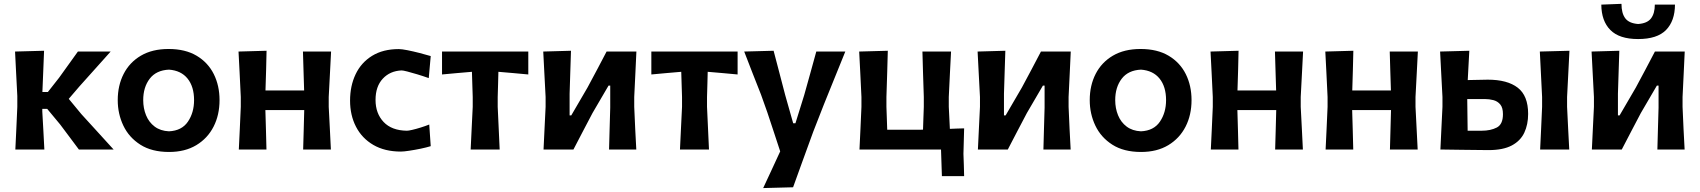

<svg xmlns="http://www.w3.org/2000/svg" viewBox="-20 -760 8641 976"><path d="M58 0Q60.5 -54.5 63 -104.8Q65.5 -155 68 -217V-272Q64.5 -340 61.8 -392Q59 -444 56.5 -498L204 -502Q202 -448 199.8 -396.5Q197.5 -345 195.5 -292.5H223.5L280.5 -365Q304 -398 328 -431.2Q352 -464.5 376 -498H542.5Q502.5 -453.5 462.8 -409Q423 -364.5 383.5 -320.5L329.5 -257.5L393.5 -180Q434.5 -135 475.8 -89.8Q517 -44.5 557.5 0H381Q357.5 -31.5 333.8 -63.2Q310 -95 286 -127L220 -206.5H195V-193Q198 -141 200.5 -95Q203 -49 205.5 0Z M839.5 12.5Q751.5 12.5 693.5 -24.5Q635.5 -61.5 607 -121.5Q578.5 -181.5 578.5 -251Q578.5 -325.5 608.5 -384.2Q638.5 -443 696.2 -477Q754 -511 837 -511Q922 -511 979.8 -476.5Q1037.5 -442 1066.8 -383.2Q1096 -324.5 1096 -251Q1096 -176 1065.8 -116.5Q1035.5 -57 978 -22.2Q920.5 12.5 839.5 12.5ZM839 -92.5Q904 -95.5 935.2 -141.5Q966.5 -187.5 966.5 -251Q966.5 -319.5 933.5 -360.5Q900.5 -401.5 839 -406Q774 -403 741 -359.8Q708 -316.5 708 -251Q708 -209.5 722.5 -174Q737 -138.5 766.2 -116.5Q795.5 -94.5 839 -92.5Z M1194 0Q1196.5 -54.5 1199 -104.8Q1201.5 -155 1204 -217V-267Q1200.5 -338.5 1198 -391.2Q1195.5 -444 1192.5 -498L1335 -502Q1334 -453.5 1332.8 -406.5Q1331.5 -359.5 1329.5 -300H1526Q1524 -358.5 1522.8 -404.5Q1521.5 -450.5 1520 -498H1663Q1660 -444 1657.5 -391.2Q1655 -338.5 1651 -267V-217Q1654.5 -155 1656.8 -104.8Q1659 -54.5 1662 0H1521Q1522.5 -50.5 1523.8 -97.5Q1525 -144.5 1526.5 -200.5H1329Q1330.5 -144.5 1332 -97.5Q1333.5 -50.5 1334.5 0Z M2018 10.5Q1936 10.5 1878 -23.2Q1820 -57 1789.8 -115.5Q1759.5 -174 1759.5 -248.5Q1759.5 -323.5 1787.8 -382.8Q1816 -442 1871.5 -476.2Q1927 -510.5 2007.5 -510.5Q2022 -510.5 2051 -504.8Q2080 -499 2112.2 -490.8Q2144.5 -482.5 2169.5 -475L2159.5 -363Q2130 -373.5 2101 -382.2Q2072 -391 2050.5 -396.5Q2029 -402 2021.5 -402Q1962.5 -399.5 1925.8 -360Q1889 -320.5 1889 -252Q1889 -183.5 1930 -140Q1971 -96.5 2048.5 -95.5Q2056.5 -95.5 2076 -100Q2095.5 -104.5 2118.8 -111.8Q2142 -119 2162 -127L2169.5 -17Q2148.5 -10.5 2118.5 -4.2Q2088.5 2 2060.5 6.2Q2032.5 10.5 2018 10.5Z M2372.5 0Q2375 -54 2377.5 -104.5Q2380 -155 2383 -217V-267Q2381.5 -305 2380.8 -336Q2380 -367 2379 -395Q2342 -392 2303.5 -388.5Q2265 -385 2227 -381.5V-498H2665.5V-381.5Q2627.5 -385 2589 -388.5Q2550.5 -392 2513.5 -395Q2513 -367 2512 -336Q2511 -305 2510 -267V-217Q2513 -155 2515.2 -104.5Q2517.5 -54 2520 0Z M2743 0Q2745.5 -54 2748 -104.5Q2750.5 -155 2753.5 -217V-267Q2749.5 -338.5 2747 -391Q2744.5 -443.5 2741.5 -498L2882.5 -502Q2881 -450.5 2879.2 -400.5Q2877.5 -350.5 2875.5 -283.5V-173.5H2884L2966.5 -315Q2991.5 -361.5 3015.8 -407.2Q3040 -453 3063.5 -498H3215Q3212.5 -443.5 3210 -391Q3207.5 -338.5 3204 -267V-217Q3206.5 -155 3209 -104.5Q3211.5 -54 3214.5 0H3076Q3077.5 -53 3078.8 -102.5Q3080 -152 3082 -213V-325H3073.5L2992 -185.5Q2967.5 -139 2943 -92.2Q2918.5 -45.5 2895 0Z M3436.5 0Q3439 -54 3441.5 -104.5Q3444 -155 3447 -217V-267Q3445.5 -305 3444.8 -336Q3444 -367 3443 -395Q3406 -392 3367.5 -388.5Q3329 -385 3291 -381.5V-498H3729.5V-381.5Q3691.5 -385 3653 -388.5Q3614.5 -392 3577.5 -395Q3577 -367 3576 -336Q3575 -305 3574 -267V-217Q3577 -155 3579.2 -104.5Q3581.5 -54 3584 0Z M3859.5 196Q3881 150.5 3902.8 103Q3924.5 55.5 3946 9.5Q3929.5 -40.5 3913 -91Q3896.5 -141.5 3880.5 -189L3848.5 -279Q3827 -333 3805.2 -389Q3783.5 -445 3763 -498L3912.5 -502Q3927.5 -444.5 3942 -389.5Q3956.5 -334.5 3971.5 -276.5L4012 -133.5H4023.5L4068 -276.5Q4084 -333 4099 -387.5Q4114 -442 4129.5 -498H4277Q4260.5 -457.5 4245.5 -420.2Q4230.5 -383 4212.2 -338Q4194 -293 4168.5 -230L4114 -90.5Q4079 5.5 4055 71.5Q4031 137.5 4011.5 192Z M4768 135.5 4763.5 0H4349Q4351.5 -54.5 4354 -104.8Q4356.5 -155 4359 -217V-267Q4355.5 -338.5 4353 -391.2Q4350.5 -444 4347.5 -498L4493 -502Q4491.5 -447.5 4490 -393.8Q4488.5 -340 4486 -267V-217Q4487.5 -183 4488.2 -154.8Q4489 -126.5 4490 -100.5H4658Q4664.5 -101 4672 -101Q4673 -127 4673.8 -155Q4674.5 -183 4676 -217V-267Q4673.5 -338.5 4672 -391.2Q4670.5 -444 4669 -498H4814.5Q4811.5 -444 4809 -391.2Q4806.5 -338.5 4803 -267V-217Q4806 -152.5 4808.5 -105Q4826.5 -106 4844.8 -106.5Q4863 -107 4881 -107.5Q4880 -73 4879.2 -40.2Q4878.5 -7.5 4877.5 22Q4878.5 50 4879.5 78.5Q4880.5 107 4881 135.5Z M4951 0Q4953.5 -54 4956 -104.5Q4958.5 -155 4961.5 -217V-267Q4957.5 -338.5 4955 -391Q4952.5 -443.5 4949.5 -498L5090.5 -502Q5089 -450.5 5087.2 -400.5Q5085.5 -350.5 5083.5 -283.5V-173.5H5092L5174.5 -315Q5199.5 -361.5 5223.8 -407.2Q5248 -453 5271.5 -498H5423Q5420.5 -443.5 5418 -391Q5415.5 -338.5 5412 -267V-217Q5414.5 -155 5417 -104.5Q5419.5 -54 5422.5 0H5284Q5285.5 -53 5286.8 -102.5Q5288 -152 5290 -213V-325H5281.5L5200 -185.5Q5175.5 -139 5151 -92.2Q5126.5 -45.5 5103 0Z M5780.5 12.5Q5692.5 12.5 5634.5 -24.5Q5576.5 -61.5 5548 -121.5Q5519.5 -181.5 5519.5 -251Q5519.5 -325.5 5549.5 -384.2Q5579.5 -443 5637.2 -477Q5695 -511 5778 -511Q5863 -511 5920.8 -476.5Q5978.5 -442 6007.8 -383.2Q6037 -324.5 6037 -251Q6037 -176 6006.8 -116.5Q5976.5 -57 5919 -22.2Q5861.5 12.5 5780.5 12.5ZM5780 -92.5Q5845 -95.5 5876.2 -141.5Q5907.5 -187.5 5907.5 -251Q5907.5 -319.5 5874.5 -360.5Q5841.5 -401.5 5780 -406Q5715 -403 5682 -359.8Q5649 -316.5 5649 -251Q5649 -209.5 5663.5 -174Q5678 -138.5 5707.2 -116.5Q5736.5 -94.5 5780 -92.5Z M6135 0Q6137.5 -54.5 6140 -104.8Q6142.5 -155 6145 -217V-267Q6141.5 -338.5 6139 -391.2Q6136.5 -444 6133.5 -498L6276 -502Q6275 -453.5 6273.8 -406.5Q6272.5 -359.5 6270.5 -300H6467Q6465 -358.5 6463.8 -404.5Q6462.5 -450.5 6461 -498H6604Q6601 -444 6598.5 -391.2Q6596 -338.5 6592 -267V-217Q6595.5 -155 6597.8 -104.8Q6600 -54.5 6603 0H6462Q6463.5 -50.5 6464.8 -97.5Q6466 -144.5 6467.5 -200.5H6270Q6271.5 -144.5 6273 -97.5Q6274.5 -50.5 6275.5 0Z M6718.5 0Q6721 -54.5 6723.5 -104.8Q6726 -155 6728.5 -217V-267Q6725 -338.5 6722.5 -391.2Q6720 -444 6717 -498L6859.5 -502Q6858.5 -453.5 6857.2 -406.5Q6856 -359.5 6854 -300H7050.5Q7048.5 -358.5 7047.2 -404.5Q7046 -450.5 7044.5 -498H7187.5Q7184.5 -444 7182 -391.2Q7179.5 -338.5 7175.5 -267V-217Q7179 -155 7181.2 -104.8Q7183.5 -54.5 7186.5 0H7045.5Q7047 -50.5 7048.2 -97.5Q7049.5 -144.5 7051 -200.5H6853.5Q6855 -144.5 6856.5 -97.5Q6858 -50.5 6859 0Z M7302 0Q7304.5 -54 7307 -104.5Q7309.5 -155 7312.5 -217V-267Q7308.5 -338.5 7306 -391Q7303.5 -443.5 7300.5 -498L7449 -502Q7447 -463.5 7445 -427.8Q7443 -392 7441 -353Q7465.5 -353.5 7492.2 -354Q7519 -354.5 7543 -355Q7642.5 -355 7695.2 -314.2Q7748 -273.5 7748 -181Q7748 -127 7728.5 -85.5Q7709 -44 7664.8 -20.5Q7620.5 3 7547 3Q7472.5 2.5 7410.5 1.5Q7348.5 0.5 7302 0ZM7440.5 -95.5H7512Q7557.5 -95.5 7588.8 -111.8Q7620 -128 7620 -179.5Q7620 -213 7606.2 -229.2Q7592.5 -245.5 7571.5 -251Q7550.5 -256.5 7528.5 -256.5H7438.5Q7439 -214.5 7439.5 -174Q7440 -133.5 7440.5 -95.5ZM7809 0Q7811.5 -54.5 7814 -104.8Q7816.5 -155 7819 -217V-267Q7815.5 -338.5 7812.8 -391.2Q7810 -444 7807.5 -498L7958 -502Q7955 -447 7952.5 -393.5Q7950 -340 7946 -267V-217Q7949 -155 7951.5 -104.8Q7954 -54.5 7957 0Z M8072 0Q8074.5 -54 8077 -104.5Q8079.5 -155 8082.5 -217V-267Q8078.5 -338.5 8076 -391Q8073.5 -443.5 8070.5 -498L8211.5 -502Q8210 -450.5 8208.2 -400.5Q8206.5 -350.5 8204.5 -283.5V-173.5H8213L8295.5 -315Q8320.5 -361.5 8344.8 -407.2Q8369 -453 8392.5 -498H8544Q8541.5 -443.5 8539 -391Q8536.5 -338.5 8533 -267V-217Q8535.5 -155 8538 -104.5Q8540.5 -54 8543.5 0H8405Q8406.5 -53 8407.8 -102.5Q8409 -152 8411 -213V-325H8402.5L8321 -185.5Q8296.5 -139 8272 -92.2Q8247.5 -45.5 8224 0ZM8307 -561.5Q8211.5 -561.5 8166 -607.5Q8120.5 -653.5 8120 -736.5L8222.5 -740.5Q8222.5 -692.5 8241.8 -667Q8261 -641.5 8307 -638Q8353 -641 8372.5 -666.2Q8392 -691.5 8392 -736.5H8494.5Q8494 -653.5 8449 -607.5Q8404 -561.5 8307 -561.5Z"/></svg>

Font: Commissioner Loud SemiBold
Style: Regular
Weight: 600
Designer: Kostas Bartsokas
Foundry: Kostas Bartsokas
Version: Version 1.000; ttfautohint (v1.8.3)